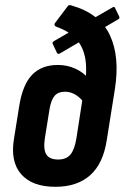

<svg xmlns="http://www.w3.org/2000/svg" viewBox="-20 -711 480 739"><path d="M193 8Q104 8 61.5 -40.5Q19 -89 34 -178L54 -303Q67 -385 103.5 -423Q140 -461 203 -461Q239 -461 270.5 -446.5Q302 -432 322 -407L307 -310Q293 -332 273 -345Q253 -358 230 -358Q204 -358 190.5 -342.5Q177 -327 171 -293L153 -181Q146 -137 158 -117Q170 -97 204 -97Q235 -97 251 -116Q267 -135 274 -178L300 -346Q315 -416 310.5 -468Q306 -520 278.5 -554.5Q251 -589 197 -608Q191 -610 190 -615Q189 -620 193 -624L239 -685Q242 -690 246 -691Q250 -692 255 -690Q364 -659 403 -575.5Q442 -492 422 -367L391 -172Q377 -81 327 -36.5Q277 8 193 8ZM210 -505Q203 -501 199 -508L183 -542Q180 -548 188 -553L414 -683Q420 -687 423 -680L439 -647Q442 -640 434 -636Z"/></svg>

Font: Sofia Sans Condensed ExtraBold
Style: Italic
Weight: 800
Italic angle: -9°
Version: Version 4.100